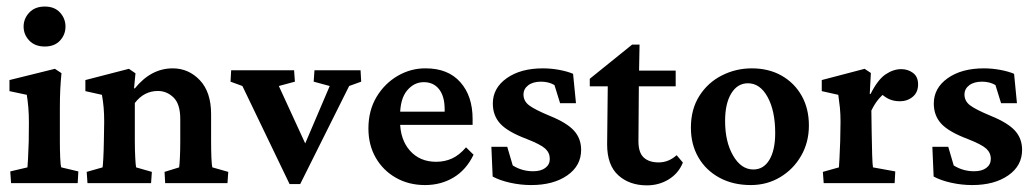

<svg xmlns="http://www.w3.org/2000/svg" viewBox="-20 -557 3150 584"><path d="M13.7 0 11.2 -35.6 63.5 -47.9Q64 -52.2 65.2 -73.7Q66.4 -95.2 67.4 -127L67.9 -184.1Q67.9 -209.5 66.2 -229.5Q64.5 -249.5 61.5 -268.6L8.8 -279.8V-313.5L147 -347.7L167 -334.5Q164.6 -309.6 163.3 -284.7Q162.1 -259.8 162.1 -228V-128.4Q162.1 -100.6 163.1 -77.1Q164.1 -53.7 166.5 -47.9L218.3 -35.6L216.3 0ZM116.2 -415.5Q86.4 -415.5 69.1 -433.6Q51.8 -451.7 51.8 -476.1Q51.8 -500.5 69.1 -518.8Q86.4 -537.1 116.2 -537.1Q146 -537.1 162.6 -518.8Q179.2 -500.5 179.2 -476.1Q179.2 -451.7 162.6 -433.6Q146 -415.5 116.2 -415.5Z M246.1 0 243.7 -34.2 292 -47.9Q293 -53.2 294.2 -74.7Q295.4 -96.2 295.9 -127L296.9 -186.5Q296.9 -210.9 295.2 -230.2Q293.5 -249.5 290 -268.6L239.7 -279.8V-313.5L372.1 -347.7L392.1 -334L387.7 -288.6L390.1 -288.1Q439.5 -349.1 505.4 -349.1Q553.7 -349.1 587.9 -313Q622.1 -276.9 622.1 -209.5V-127.4Q622.1 -100.6 623 -77.4Q624 -54.2 626 -47.9L674.3 -34.2L671.9 0H482.4L480.5 -34.2L524.9 -47.9Q526.4 -58.1 527.3 -80.1Q528.3 -102.1 528.3 -125.5V-194.8Q528.3 -240.7 507.8 -260.5Q487.3 -280.3 460.4 -280.3Q418 -280.3 390.1 -243.7V-128.4Q390.1 -99.6 391.4 -76.9Q392.6 -54.2 394 -47.9L441.9 -34.2L439.5 0Z M860.8 2.9 717.3 -295.4 681.2 -308.6 683.1 -343.3H874.5L877 -308.6L828.1 -295.4L919.9 -95.7L897.9 -96.2L982.9 -295.4L934.1 -308.6L936.5 -343.3H1076.7L1078.6 -308.6L1042 -295.4L893.1 2.9Z M1272.9 5.9Q1223.1 5.9 1184.1 -16.4Q1145 -38.6 1122.8 -77.4Q1100.6 -116.2 1100.6 -166Q1100.6 -220.7 1125.2 -262Q1149.9 -303.2 1189.9 -326.4Q1230 -349.6 1274.9 -349.1Q1342.8 -349.1 1380.1 -307.1Q1417.5 -265.1 1417.5 -195.3V-177.2H1184.6V-217.3H1344.7L1332.5 -199.7V-224.6Q1332.5 -263.7 1315.7 -285.4Q1298.8 -307.1 1269 -307.1Q1239.3 -307.1 1218 -281.5Q1196.8 -255.9 1196.8 -204.1V-189Q1196.8 -132.8 1226.8 -98.9Q1256.8 -64.9 1306.6 -64.9Q1333 -64.9 1355 -75Q1377 -85 1397.5 -108.9L1420.4 -86.4Q1398.4 -40.5 1359.9 -17.3Q1321.3 5.9 1272.9 5.9Z M1595.7 5.9Q1563.5 5.9 1531.7 -1.2Q1500 -8.3 1478.5 -20L1474.6 -110.4H1522.9L1539.6 -53.7Q1567.9 -36.1 1601.6 -36.1Q1625.5 -36.1 1638.9 -46.4Q1652.3 -56.6 1652.3 -73.7Q1652.3 -92.3 1638.4 -105Q1624.5 -117.7 1582 -134.3Q1524.9 -155.8 1502 -180.4Q1479 -205.1 1479 -242.2Q1479 -289.1 1521.2 -319.1Q1563.5 -349.1 1631.3 -349.1Q1655.8 -349.1 1680.9 -344.5Q1706.1 -339.8 1723.1 -332.5L1731.9 -243.2H1683.6L1666.5 -298.3Q1648.9 -308.6 1625.5 -308.6Q1601.1 -308.6 1586.7 -297.6Q1572.3 -286.6 1572.3 -269.5Q1572.3 -249.5 1589.4 -236.6Q1606.4 -223.6 1652.3 -204.6Q1704.1 -183.6 1725.8 -159.7Q1747.6 -135.7 1747.6 -101.1Q1747.6 -52.7 1705.3 -23.4Q1663.1 5.9 1595.7 5.9Z M2057.1 -62.5Q2043.9 -29.8 2014.2 -11.5Q1984.4 6.8 1947.8 6.8Q1894.5 6.8 1860.6 -23.9Q1826.7 -54.7 1826.7 -117.7L1828.6 -294.4H1773.9V-317.4L1902.8 -421.4H1925.3L1923.3 -314.5L1921.9 -127.4Q1921.9 -92.8 1938 -77.9Q1954.1 -63 1983.4 -63Q2013.7 -63 2038.1 -85ZM1887.2 -294.4V-342.3H2035.2V-294.4Z M2263.7 5.9Q2209.5 5.9 2168.5 -16.4Q2127.4 -38.6 2104.5 -77.9Q2081.5 -117.2 2081.5 -168.5Q2081.5 -225.1 2107.4 -265.6Q2133.3 -306.2 2175.8 -327.6Q2218.3 -349.1 2266.6 -349.1Q2318.4 -349.1 2357.4 -326.9Q2396.5 -304.7 2418.5 -265.6Q2440.4 -226.6 2440.4 -175.3Q2440.4 -124 2416.7 -83Q2393.1 -42 2353 -18.1Q2313 5.9 2263.7 5.9ZM2271.5 -41.5Q2302.7 -41.5 2320.3 -71Q2337.9 -100.6 2337.9 -152.3Q2337.9 -219.7 2314.9 -261.7Q2292 -303.7 2254.9 -303.7Q2223.1 -303.7 2204.3 -272.9Q2185.5 -242.2 2185.5 -189Q2185.5 -125.5 2210 -83.5Q2234.4 -41.5 2271.5 -41.5Z M2485.4 0 2482.9 -34.2 2531.7 -47.9Q2532.2 -52.7 2533.4 -75Q2534.7 -97.2 2535.6 -127L2536.6 -186.5Q2536.6 -210 2534.7 -229.5Q2532.7 -249 2529.8 -268.6L2479.5 -279.8V-313.5L2609.9 -347.7L2628.9 -335L2625.5 -271.5L2627.9 -271Q2649.9 -314.9 2673.6 -330.8Q2697.3 -346.7 2721.2 -346.7Q2741.7 -346.7 2757.1 -335.2Q2772.5 -323.7 2772.5 -300.3Q2772.5 -275.9 2756.1 -262.5Q2739.7 -249 2717.3 -249Q2699.2 -249 2684.6 -255.4Q2669.9 -261.7 2653.3 -278.8L2674.8 -275.9Q2648.9 -258.8 2630.4 -220.7L2631.3 -157.2Q2631.8 -116.2 2632.8 -86.2Q2633.8 -56.2 2635.3 -47.9L2703.1 -35.6L2701.2 0Z M2937 5.9Q2904.8 5.9 2873 -1.2Q2841.3 -8.3 2819.8 -20L2815.9 -110.4H2864.3L2880.9 -53.7Q2909.2 -36.1 2942.9 -36.1Q2966.8 -36.1 2980.2 -46.4Q2993.7 -56.6 2993.7 -73.7Q2993.7 -92.3 2979.7 -105Q2965.8 -117.7 2923.3 -134.3Q2866.2 -155.8 2843.3 -180.4Q2820.3 -205.1 2820.3 -242.2Q2820.3 -289.1 2862.5 -319.1Q2904.8 -349.1 2972.7 -349.1Q2997.1 -349.1 3022.2 -344.5Q3047.4 -339.8 3064.5 -332.5L3073.2 -243.2H3024.9L3007.8 -298.3Q2990.2 -308.6 2966.8 -308.6Q2942.4 -308.6 2928 -297.6Q2913.6 -286.6 2913.6 -269.5Q2913.6 -249.5 2930.7 -236.6Q2947.8 -223.6 2993.7 -204.6Q3045.4 -183.6 3067.1 -159.7Q3088.9 -135.7 3088.9 -101.1Q3088.9 -52.7 3046.6 -23.4Q3004.4 5.9 2937 5.9Z"/></svg>

Font: Lateef SemiBold
Style: Regular
Weight: 600
Designer: SIL International
Foundry: SIL International
Version: Version 4.200